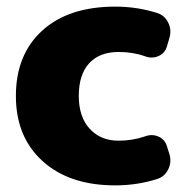

<svg xmlns="http://www.w3.org/2000/svg" viewBox="-20 -550 587 580"><path d="M338 -393Q281 -393 249.5 -359Q218 -325 218 -260Q218 -197 251 -161Q284 -125 338 -125Q380 -125 418 -138Q439 -146 458.5 -137.5Q478 -129 484 -109L492 -84Q499 -60 488 -38Q477 -16 454 -9Q394 10 328 10Q190 10 109 -63Q28 -136 28 -260Q28 -385 107.5 -457.5Q187 -530 328 -530Q394 -530 454 -511Q477 -504 488 -482Q499 -460 492 -436L484 -409Q478 -389 458.5 -380.5Q439 -372 418 -380Q382 -393 338 -393Z"/></svg>

Font: Rounded Mplus 1c Black
Style: Regular
Weight: 900
Version: Version 1.059.20150529